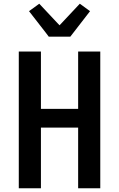

<svg xmlns="http://www.w3.org/2000/svg" viewBox="-20 -1012 640 1032"><path d="M81 0V-735H200V-427H400V-735H519V0H400V-326H200V0ZM242 -815 227 -835 136 -952 191 -992 300 -876 409 -992 464 -952 358 -815Z"/></svg>

Font: Iosevka Fixed Extended
Style: Bold
Weight: 700
Width: 7
Monospace: yes
Designer: Belleve Invis
Foundry: Belleve Invis
Version: Version 24.1.1; ttfautohint (v1.8.4)